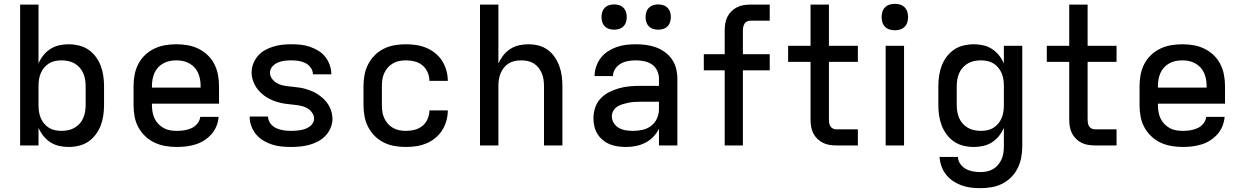

<svg xmlns="http://www.w3.org/2000/svg" viewBox="-20 -759 6490 1002"><path d="M338 8Q313 8 288.5 2.5Q264 -3 243 -16.5Q222 -30 206.5 -49.5Q191 -69 181 -92V0H85V-735H181V-428Q191 -451 206.5 -470.5Q222 -490 243 -503.5Q264 -517 288.5 -522.5Q313 -528 338 -528Q365 -528 392 -521.5Q419 -515 441 -500Q463 -485 479.5 -463Q496 -441 505.5 -416Q515 -391 519 -364Q523 -337 523 -310V-210Q523 -183 519 -156Q515 -129 505.5 -104Q496 -79 479.5 -57Q463 -35 441 -20Q419 -5 392 1.5Q365 8 338 8ZM301 -76Q318 -76 335.5 -79.5Q353 -83 368 -91.5Q383 -100 395 -113Q407 -126 414 -142Q421 -158 424 -175.5Q427 -193 427 -210V-310Q427 -327 424 -344.5Q421 -362 414 -378Q407 -394 395 -407Q383 -420 368 -428.5Q353 -437 335.5 -440.5Q318 -444 301 -444Q284 -444 267 -440.5Q250 -437 235.5 -428Q221 -419 210 -405.5Q199 -392 192.5 -376.5Q186 -361 183.5 -344Q181 -327 181 -310V-210Q181 -193 183.5 -176Q186 -159 192.5 -143.5Q199 -128 210 -114.5Q221 -101 235.5 -92Q250 -83 267 -79.5Q284 -76 301 -76Z M903 8Q873 8 843.5 3Q814 -2 787 -14.5Q760 -27 738 -48Q716 -69 702 -95Q688 -121 682.5 -150.5Q677 -180 677 -210V-310Q677 -340 682.5 -369Q688 -398 701.5 -424.5Q715 -451 736.5 -471.5Q758 -492 785 -505Q812 -518 841 -523Q870 -528 900 -528Q930 -528 959 -523Q988 -518 1015 -505Q1042 -492 1063.5 -471.5Q1085 -451 1098.5 -424.5Q1112 -398 1117.5 -369Q1123 -340 1123 -310V-218H773V-210Q773 -192 776 -174.5Q779 -157 786.5 -141Q794 -125 806.5 -112Q819 -99 834.5 -90.5Q850 -82 867.5 -79Q885 -76 903 -76Q922 -76 941.5 -79Q961 -82 979 -90Q997 -98 1010 -114Q1023 -130 1025 -149H1121Q1119 -124 1109.5 -100.5Q1100 -77 1083.5 -58.5Q1067 -40 1046 -26.5Q1025 -13 1001 -5.5Q977 2 952 5Q927 8 903 8ZM773 -302H1027V-310Q1027 -328 1024 -345Q1021 -362 1014 -378Q1007 -394 995 -407Q983 -420 967.5 -428.5Q952 -437 935 -440.5Q918 -444 900 -444Q882 -444 865 -440.5Q848 -437 832.5 -428.5Q817 -420 805 -407Q793 -394 786 -378Q779 -362 776 -345Q773 -328 773 -310Z M1499 8Q1474 8 1449 5.5Q1424 3 1400.5 -4.5Q1377 -12 1355 -25Q1333 -38 1317 -57Q1301 -76 1292 -100Q1283 -124 1283 -149V-151H1379V-150Q1379 -131 1391.5 -114.5Q1404 -98 1422 -90Q1440 -82 1459.5 -79Q1479 -76 1499 -76Q1511 -76 1523.5 -77Q1536 -78 1548.5 -80Q1561 -82 1573 -86.5Q1585 -91 1595.5 -98Q1606 -105 1612.5 -116.5Q1619 -128 1619 -140Q1619 -156 1609.5 -170Q1600 -184 1586.5 -192.5Q1573 -201 1557.5 -205Q1542 -209 1526 -211Q1510 -213 1494.5 -214.5Q1479 -216 1463 -218.5Q1447 -221 1431.5 -225.5Q1416 -230 1401.5 -236Q1387 -242 1373 -250.5Q1359 -259 1347 -269.5Q1335 -280 1325 -292.5Q1315 -305 1308 -319.5Q1301 -334 1297 -349.5Q1293 -365 1293 -381Q1293 -405 1302 -427.5Q1311 -450 1326.5 -468Q1342 -486 1363 -497.5Q1384 -509 1407 -516Q1430 -523 1453.5 -525.5Q1477 -528 1501 -528Q1525 -528 1549.5 -525.5Q1574 -523 1597 -515Q1620 -507 1641 -494.5Q1662 -482 1677 -463Q1692 -444 1700.5 -420.5Q1709 -397 1709 -373V-371H1613V-372Q1613 -390 1601.5 -406Q1590 -422 1573.5 -430Q1557 -438 1538.5 -441Q1520 -444 1501 -444Q1483 -444 1465.5 -442Q1448 -440 1431 -433Q1414 -426 1401.5 -412Q1389 -398 1389 -380Q1389 -364 1398 -350.5Q1407 -337 1420.5 -328Q1434 -319 1449.5 -315Q1465 -311 1481 -309Q1497 -307 1513 -305.5Q1529 -304 1545 -301.5Q1561 -299 1576 -294.5Q1591 -290 1606 -284Q1621 -278 1634.5 -269.5Q1648 -261 1660.5 -250.5Q1673 -240 1683 -227.5Q1693 -215 1700 -201Q1707 -187 1711 -171Q1715 -155 1715 -139Q1715 -115 1705.5 -92Q1696 -69 1679 -51Q1662 -33 1640.5 -21.5Q1619 -10 1595.5 -3.5Q1572 3 1547.5 5.5Q1523 8 1499 8Z M2098 8Q2068 8 2039 3Q2010 -2 1983.5 -15Q1957 -28 1936 -49Q1915 -70 1901.5 -96Q1888 -122 1882.5 -151.5Q1877 -181 1877 -210V-310Q1877 -339 1882.5 -368.5Q1888 -398 1901.5 -424Q1915 -450 1936 -471Q1957 -492 1983.5 -505Q2010 -518 2039 -523Q2068 -528 2098 -528Q2125 -528 2152 -524Q2179 -520 2204.5 -509.5Q2230 -499 2251.5 -481.5Q2273 -464 2287.5 -441Q2302 -418 2309.5 -391.5Q2317 -365 2317 -338V-337H2221Q2221 -360 2211.5 -382Q2202 -404 2184 -418.5Q2166 -433 2143.5 -438.5Q2121 -444 2098 -444Q2080 -444 2063 -440.5Q2046 -437 2031 -428.5Q2016 -420 2004.5 -407Q1993 -394 1985.5 -378Q1978 -362 1975.5 -344.5Q1973 -327 1973 -310V-210Q1973 -193 1975.5 -175.5Q1978 -158 1985.5 -142Q1993 -126 2004.5 -113Q2016 -100 2031 -91.5Q2046 -83 2063 -79.5Q2080 -76 2098 -76Q2121 -76 2143.5 -81.5Q2166 -87 2184 -101.5Q2202 -116 2211.5 -138Q2221 -160 2221 -183H2317V-182Q2317 -155 2309.5 -128.5Q2302 -102 2287.5 -79Q2273 -56 2251.5 -38.5Q2230 -21 2204.5 -10.5Q2179 0 2152 4Q2125 8 2098 8Z M2485 0V-735H2581V-428Q2591 -450 2606.5 -470Q2622 -490 2643 -503.5Q2664 -517 2688.5 -522.5Q2713 -528 2737 -528Q2764 -528 2790 -521.5Q2816 -515 2837.5 -499.5Q2859 -484 2874.5 -461.5Q2890 -439 2899 -414Q2908 -389 2911.5 -363Q2915 -337 2915 -310V0H2819V-310Q2819 -327 2816.5 -344Q2814 -361 2807.5 -376.5Q2801 -392 2790.5 -405.5Q2780 -419 2765.5 -428Q2751 -437 2734 -440.5Q2717 -444 2700 -444Q2683 -444 2666 -440.5Q2649 -437 2634.5 -428Q2620 -419 2609.5 -405.5Q2599 -392 2592.5 -376.5Q2586 -361 2583.5 -344Q2581 -327 2581 -310V0Z M3247 8Q3226 8 3204.5 5Q3183 2 3163 -6Q3143 -14 3126 -28Q3109 -42 3098 -60Q3087 -78 3082 -99Q3077 -120 3077 -142Q3077 -170 3086 -197Q3095 -224 3114 -244.5Q3133 -265 3158.5 -278Q3184 -291 3211 -298.5Q3238 -306 3265.5 -308.5Q3293 -311 3321 -311H3419V-348Q3419 -370 3409.5 -390.5Q3400 -411 3382 -423Q3364 -435 3342 -439.5Q3320 -444 3298 -444Q3278 -444 3258 -440.5Q3238 -437 3220 -427Q3202 -417 3190.5 -399.5Q3179 -382 3179 -362H3083Q3083 -387 3091.5 -412Q3100 -437 3115.5 -457Q3131 -477 3152.5 -491Q3174 -505 3198 -513.5Q3222 -522 3247.5 -525Q3273 -528 3298 -528Q3325 -528 3351.5 -524.5Q3378 -521 3403 -512Q3428 -503 3450 -487Q3472 -471 3487 -449Q3502 -427 3508.5 -401Q3515 -375 3515 -348V0H3419V-87Q3407 -63 3389 -44.5Q3371 -26 3347.5 -14Q3324 -2 3298.5 3Q3273 8 3247 8ZM3284 -76Q3309 -76 3333.5 -81.5Q3358 -87 3378 -102Q3398 -117 3408.5 -140.5Q3419 -164 3419 -189V-228H3321Q3306 -228 3290.5 -227Q3275 -226 3260 -223Q3245 -220 3230 -215.5Q3215 -211 3202 -203Q3189 -195 3181 -181Q3173 -167 3173 -152Q3173 -133 3183.5 -116.5Q3194 -100 3210.5 -91Q3227 -82 3246 -79Q3265 -76 3284 -76ZM3415 -604Q3402 -604 3389 -608Q3376 -612 3366.5 -621.5Q3357 -631 3353 -644Q3349 -657 3349 -670Q3349 -683 3353 -696Q3357 -709 3366.5 -718.5Q3376 -728 3389 -732Q3402 -736 3415 -736Q3428 -736 3441 -732Q3454 -728 3463.5 -718.5Q3473 -709 3477 -696Q3481 -683 3481 -670Q3481 -657 3477 -644Q3473 -631 3463.5 -621.5Q3454 -612 3441 -608Q3428 -604 3415 -604ZM3185 -604Q3172 -604 3159 -608Q3146 -612 3136.5 -621.5Q3127 -631 3123 -644Q3119 -657 3119 -670Q3119 -683 3123 -696Q3127 -709 3136.5 -718.5Q3146 -728 3159 -732Q3172 -736 3185 -736Q3198 -736 3211 -732Q3224 -728 3233.5 -718.5Q3243 -709 3247 -696Q3251 -683 3251 -670Q3251 -657 3247 -644Q3243 -631 3233.5 -621.5Q3224 -612 3211 -608Q3198 -604 3185 -604Z M3762 0V-392H3653V-476H3762V-601Q3762 -619 3765 -637Q3768 -655 3776 -671Q3784 -687 3797 -700Q3810 -713 3826 -721Q3842 -729 3860 -732Q3878 -735 3896 -735H3997V-651H3896Q3887 -651 3878.5 -647Q3870 -643 3865.5 -635.5Q3861 -628 3859 -619Q3857 -610 3857 -601V-476H3997V-392H3857V0Z M4344 0Q4326 0 4308 -3Q4290 -6 4274 -14Q4258 -22 4245 -35Q4232 -48 4224 -64Q4216 -80 4213 -98Q4210 -116 4210 -134V-436H4093V-520H4210V-735H4306V-520H4457V-436H4306V-134Q4306 -125 4307.5 -116Q4309 -107 4314 -99.5Q4319 -92 4327 -88Q4335 -84 4344 -84H4457V0Z M4602 0V-520H4698V0ZM4650 -601Q4636 -601 4622.5 -605Q4609 -609 4599 -619Q4589 -629 4585 -642.5Q4581 -656 4581 -670Q4581 -684 4585 -697.5Q4589 -711 4599 -721Q4609 -731 4622.5 -735Q4636 -739 4650 -739Q4664 -739 4677.5 -735Q4691 -731 4701 -721Q4711 -711 4715 -697.5Q4719 -684 4719 -670Q4719 -656 4715 -642.5Q4711 -629 4701 -619Q4691 -609 4677.5 -605Q4664 -601 4650 -601Z M5096 223Q5071 223 5046.5 220Q5022 217 4998.5 208.5Q4975 200 4954 186Q4933 172 4917.5 152.5Q4902 133 4893.5 109Q4885 85 4883 60H4979Q4980 80 4991.5 96.5Q5003 113 5020.5 122.5Q5038 132 5057.5 135.5Q5077 139 5096 139Q5114 139 5131 135.5Q5148 132 5162.5 123.5Q5177 115 5188.5 101.5Q5200 88 5207 72Q5214 56 5216.5 39Q5219 22 5219 5V-92Q5209 -69 5193.5 -49.5Q5178 -30 5157 -16.5Q5136 -3 5111.5 2.5Q5087 8 5062 8Q5035 8 5008 1.5Q4981 -5 4959 -20Q4937 -35 4920.5 -57Q4904 -79 4894.5 -104Q4885 -129 4881 -156Q4877 -183 4877 -210V-310Q4877 -337 4881 -364Q4885 -391 4894.5 -416Q4904 -441 4920.5 -463Q4937 -485 4959 -500Q4981 -515 5008 -521.5Q5035 -528 5062 -528Q5087 -528 5111.5 -522.5Q5136 -517 5157 -503.5Q5178 -490 5193.5 -470.5Q5209 -451 5219 -428V-520H5315V5Q5315 34 5309.5 63Q5304 92 5291 118.5Q5278 145 5257 166Q5236 187 5210 200Q5184 213 5155 218Q5126 223 5096 223ZM5099 -76Q5116 -76 5133 -79.5Q5150 -83 5164.5 -92Q5179 -101 5190 -114.5Q5201 -128 5207.5 -143.5Q5214 -159 5216.5 -176Q5219 -193 5219 -210V-310Q5219 -327 5216.5 -344Q5214 -361 5207.5 -376.5Q5201 -392 5190 -405.5Q5179 -419 5164.5 -428Q5150 -437 5133 -440.5Q5116 -444 5099 -444Q5082 -444 5064.5 -440.5Q5047 -437 5032 -428.5Q5017 -420 5005 -407Q4993 -394 4986 -378Q4979 -362 4976 -344.5Q4973 -327 4973 -310V-210Q4973 -193 4976 -175.5Q4979 -158 4986 -142Q4993 -126 5005 -113Q5017 -100 5032 -91.5Q5047 -83 5064.5 -79.5Q5082 -76 5099 -76Z M5694 0Q5676 0 5658 -3Q5640 -6 5624 -14Q5608 -22 5595 -35Q5582 -48 5574 -64Q5566 -80 5563 -98Q5560 -116 5560 -134V-436H5443V-520H5560V-735H5656V-520H5807V-436H5656V-134Q5656 -125 5657.5 -116Q5659 -107 5664 -99.5Q5669 -92 5677 -88Q5685 -84 5694 -84H5807V0Z M6153 8Q6123 8 6093.5 3Q6064 -2 6037 -14.5Q6010 -27 5988 -48Q5966 -69 5952 -95Q5938 -121 5932.5 -150.5Q5927 -180 5927 -210V-310Q5927 -340 5932.5 -369Q5938 -398 5951.5 -424.5Q5965 -451 5986.5 -471.5Q6008 -492 6035 -505Q6062 -518 6091 -523Q6120 -528 6150 -528Q6180 -528 6209 -523Q6238 -518 6265 -505Q6292 -492 6313.5 -471.5Q6335 -451 6348.5 -424.5Q6362 -398 6367.5 -369Q6373 -340 6373 -310V-218H6023V-210Q6023 -192 6026 -174.5Q6029 -157 6036.5 -141Q6044 -125 6056.5 -112Q6069 -99 6084.5 -90.5Q6100 -82 6117.5 -79Q6135 -76 6153 -76Q6172 -76 6191.5 -79Q6211 -82 6229 -90Q6247 -98 6260 -114Q6273 -130 6275 -149H6371Q6369 -124 6359.5 -100.5Q6350 -77 6333.5 -58.5Q6317 -40 6296 -26.5Q6275 -13 6251 -5.5Q6227 2 6202 5Q6177 8 6153 8ZM6023 -302H6277V-310Q6277 -328 6274 -345Q6271 -362 6264 -378Q6257 -394 6245 -407Q6233 -420 6217.5 -428.5Q6202 -437 6185 -440.5Q6168 -444 6150 -444Q6132 -444 6115 -440.5Q6098 -437 6082.5 -428.5Q6067 -420 6055 -407Q6043 -394 6036 -378Q6029 -362 6026 -345Q6023 -328 6023 -310Z"/></svg>

Font: Iosevka Aile Medium
Style: Regular
Weight: 500
Designer: Belleve Invis
Foundry: Belleve Invis
Version: Version 27.3.5; ttfautohint (v1.8.4)